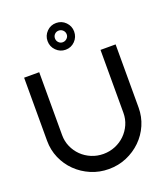

<svg xmlns="http://www.w3.org/2000/svg" viewBox="-170 -1066 1029 1195"><g transform="rotate(-20 344.0 -468.5)"><path d="M432 -864Q432 -827 406.5 -801Q381 -775 344 -775Q308 -775 282 -801Q256 -827 256 -864Q256 -900 281.5 -926Q307 -952 344 -952Q381 -952 406.5 -926Q432 -900 432 -864ZM371 -836.5Q383 -848 382.5 -864Q382 -880 370.5 -891Q359 -902 343 -902Q327 -902 316 -891Q305 -880 305 -864Q305 -848 316 -836.5Q327 -825 343 -825Q359 -825 371 -836.5ZM647 -282Q647 -221 623.5 -167Q600 -113 558.5 -72.5Q517 -32 462 -8.5Q407 15 344 15Q281 15 226 -8.5Q171 -32 129.5 -72.5Q88 -113 64.5 -167Q41 -221 41 -282V-700H141V-283Q141 -242 157 -206Q173 -170 200.5 -143Q228 -116 265 -100.5Q302 -85 344 -85Q386 -85 423 -100.5Q460 -116 487.5 -143Q515 -170 531 -206Q547 -242 547 -283V-700H647Z"/></g></svg>

Font: Railway
Style: Regular
Weight: 400
Version: 1.000